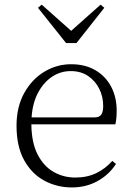

<svg xmlns="http://www.w3.org/2000/svg" viewBox="-20 -800 576 834"><path d="M312 -612.8H267.1L145 -766.1L161.1 -779.8L289.1 -666L417 -779.8L433.1 -766.1ZM117.2 -290H390.1Q411.6 -290 419.9 -302.2Q428.2 -314.5 428.2 -339.8Q428.2 -379.9 411.1 -414.3Q394 -448.7 362.5 -470Q331.1 -491.2 287.1 -491.2Q242.7 -491.2 205.6 -466.3Q168.5 -441.4 144.8 -396.2Q121.1 -351.1 117.2 -290ZM481 -259.8H116.2Q117.2 -179.7 143.6 -128.7Q169.9 -77.6 212.9 -53.2Q255.9 -28.8 307.1 -28.8Q358.9 -28.8 398.4 -48.1Q438 -67.4 467.8 -101.1L483.9 -87.9Q453.1 -40.5 403.3 -13.2Q353.5 14.2 292 14.2Q227.1 14.2 172.4 -15.4Q117.7 -44.9 84.7 -104.5Q51.8 -164.1 51.8 -253.9Q51.8 -335.9 85.2 -396Q118.7 -456.1 172.6 -488.5Q226.6 -521 289.1 -521Q350.6 -521 395 -494.6Q439.5 -468.3 463.1 -422.9Q486.8 -377.4 486.8 -319.8Q486.8 -282.7 481 -259.8Z"/></svg>

Font: Source Han Serif CN ExtraLight
Style: Regular
Weight: 250
Designer: Ryoko NISHIZUKA  (kana & ideographs); Frank Grießhammer (Latin, Greek & Cyrillic); Wenlong ZHANG  (bopomofo); Sandoll Co
Foundry: Adobe Systems Incorporated
Version: Version 1.001;PS 1.001;hotconv 16.6.54;makeotf.lib2.5.65590